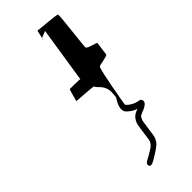

<svg xmlns="http://www.w3.org/2000/svg" viewBox="-239 -698 795 795"><g transform="rotate(-45 159.0 -300.5)"><path d="M86 -344C84 -342 183 -338 182 -334C181 -330 184 -328 186 -326C205 -307 220 -291 215 -252L214 -242C214 -240 214 -238 211 -234C198 -214 189 -192 196 -175C201 -165 223 -147 243 -142H242C226 -136 215 -129 210 -122C201 -110 197 -102 194 -78L186 -20C182 8 155 16 138 28C129 34 104 41 109 56C112 68 126 64 150 48C170 36 194 21 200 10C207 0 211 -10 212 -20C215 -43 219 -66 222 -89C223 -94 225 -100 230 -108C231 -110 236 -113 245 -117C257 -121 281 -131 283 -144C285 -155 279 -161 269 -162C247 -164 219 -184 218 -192C219 -199 246 -360 256 -376C259 -380 309 -386 310 -392L318 -452C319 -456 271 -464 270 -474C269 -484 289 -642 286 -650C284 -656 182 -661 180 -664C178 -666 174 -640 170 -628C178 -633 197 -638 200 -641L162 -396C160 -398 107 -398 103 -398C99 -398 88 -346 86 -344ZM168 -622C169 -621 168 -624 170 -628C168 -626 166 -624 168 -622Z"/></g></svg>

Font: FailCity
Style: OBL
Weight: 400
Version: Version 1